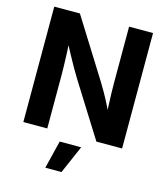

<svg xmlns="http://www.w3.org/2000/svg" viewBox="-136 -832 1014 1169"><g transform="rotate(15 371.0 -247.5)"><path d="M59.6 0V-727.5H221.2L453.1 -356.9Q466.8 -335 484.1 -304.4Q501.5 -273.9 520 -237.3Q538.6 -200.7 556.2 -161.6L540 -140.1Q537.6 -176.3 535.4 -220.7Q533.2 -265.1 532.2 -305.9Q531.2 -346.7 531.2 -372.1V-727.5H682.1V0H520L309.6 -335.4Q292 -363.8 272 -398.4Q252 -433.1 229 -476.3Q206.1 -519.5 178.2 -572.3L201.2 -582Q204.6 -528.8 206.5 -481Q208.5 -433.1 209.5 -395.8Q210.4 -358.4 210.4 -335.9V0ZM260.7 233.9 304.2 57.6H439.5L362.8 233.9Z"/></g></svg>

Font: Inter 24pt
Style: Bold
Weight: 700
Designer: Rasmus Andersson
Foundry: rsms
Version: Version 4.001;git-66647c0bb